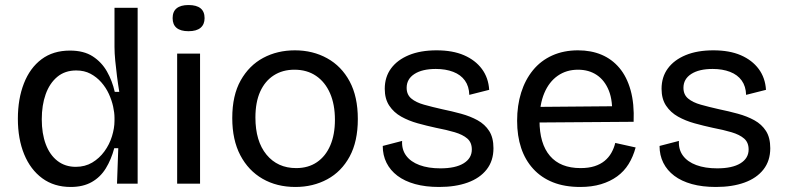

<svg xmlns="http://www.w3.org/2000/svg" viewBox="-20 -730 3123 763"><path d="M261 13Q195 13 148 -21.5Q101 -56 76 -117Q51 -178 51 -258Q51 -337 75 -398.5Q99 -460 145 -494.5Q191 -529 258 -529Q313 -529 348.5 -506Q384 -483 405 -446Q426 -409 436 -365H454Q449 -395 445 -426.5Q441 -458 438 -488.5Q435 -519 435 -544V-699H527V-254V0H445L450 -141H434Q422 -96 400.5 -61Q379 -26 344.5 -6.5Q310 13 261 13ZM281 -67Q318 -67 346.5 -84Q375 -101 395 -128.5Q415 -156 425 -188.5Q435 -221 435 -250V-262Q435 -282 429.5 -307Q424 -332 412.5 -357Q401 -382 382.5 -403Q364 -424 339.5 -437Q315 -450 283 -450Q238 -450 207.5 -424.5Q177 -399 161.5 -355.5Q146 -312 146 -256Q146 -199 162 -156.5Q178 -114 208.5 -90.5Q239 -67 281 -67Z M684 0V-517H775V0ZM729 -606Q698 -606 682 -619Q666 -632 666 -658Q666 -684 682 -697Q698 -710 729 -710Q761 -710 777 -697Q793 -684 793 -658Q793 -633 777 -619.5Q761 -606 729 -606Z M1154 13Q1080 13 1023.5 -19.5Q967 -52 935 -113Q903 -174 903 -261Q903 -351 936.5 -410.5Q970 -470 1026 -500Q1082 -530 1152 -530Q1223 -530 1280 -498.5Q1337 -467 1369.5 -406.5Q1402 -346 1402 -257Q1402 -168 1369.5 -108Q1337 -48 1280.5 -17.5Q1224 13 1154 13ZM1157 -62Q1205 -62 1239.5 -85.5Q1274 -109 1292.5 -152Q1311 -195 1311 -254Q1311 -315 1291.5 -359.5Q1272 -404 1236 -428.5Q1200 -453 1150 -453Q1103 -453 1068 -430.5Q1033 -408 1014 -366Q995 -324 995 -263Q995 -169 1039 -115.5Q1083 -62 1157 -62Z M1725 13Q1671 13 1629.5 1.5Q1588 -10 1559.5 -31.5Q1531 -53 1516 -83Q1501 -113 1501 -150L1578 -170Q1576 -136 1594 -111.5Q1612 -87 1647 -74Q1682 -61 1730 -61Q1790 -61 1822.5 -81Q1855 -101 1855 -136Q1855 -164 1837 -179.5Q1819 -195 1787 -204.5Q1755 -214 1713 -222Q1676 -230 1640 -240Q1604 -250 1574.5 -266.5Q1545 -283 1527 -310Q1509 -337 1509 -377Q1509 -424 1534 -458Q1559 -492 1605 -511Q1651 -530 1715 -530Q1779 -530 1824 -510.5Q1869 -491 1895 -456Q1921 -421 1924 -373L1845 -353Q1844 -387 1827.5 -410Q1811 -433 1781 -444.5Q1751 -456 1712 -456Q1658 -456 1627 -436Q1596 -416 1596 -381Q1596 -354 1614.5 -338.5Q1633 -323 1665 -314Q1697 -305 1737 -296Q1776 -288 1812.5 -278Q1849 -268 1878 -252Q1907 -236 1924 -209.5Q1941 -183 1941 -141Q1941 -91 1914 -56.5Q1887 -22 1838.5 -4.5Q1790 13 1725 13Z M2286 13Q2224 13 2177.5 -5.5Q2131 -24 2099 -59Q2067 -94 2051 -142Q2035 -190 2035 -250Q2035 -311 2051 -362Q2067 -413 2098 -451Q2129 -489 2174.5 -509.5Q2220 -530 2277 -530Q2329 -530 2370.5 -512.5Q2412 -495 2441.5 -460Q2471 -425 2486 -371.5Q2501 -318 2498 -246L2092 -243V-305L2442 -308L2412 -266Q2416 -329 2399.5 -370Q2383 -411 2351.5 -432Q2320 -453 2277 -453Q2231 -453 2196.5 -429Q2162 -405 2143 -360Q2124 -315 2124 -251Q2124 -159 2165.5 -110.5Q2207 -62 2287 -62Q2319 -62 2342.5 -69.5Q2366 -77 2382.5 -90.5Q2399 -104 2409.5 -122.5Q2420 -141 2425 -162L2506 -144Q2496 -107 2478 -78Q2460 -49 2432.5 -29Q2405 -9 2368.5 2Q2332 13 2286 13Z M2825 13Q2771 13 2729.5 1.5Q2688 -10 2659.5 -31.5Q2631 -53 2616 -83Q2601 -113 2601 -150L2678 -170Q2676 -136 2694 -111.5Q2712 -87 2747 -74Q2782 -61 2830 -61Q2890 -61 2922.5 -81Q2955 -101 2955 -136Q2955 -164 2937 -179.5Q2919 -195 2887 -204.5Q2855 -214 2813 -222Q2776 -230 2740 -240Q2704 -250 2674.5 -266.5Q2645 -283 2627 -310Q2609 -337 2609 -377Q2609 -424 2634 -458Q2659 -492 2705 -511Q2751 -530 2815 -530Q2879 -530 2924 -510.5Q2969 -491 2995 -456Q3021 -421 3024 -373L2945 -353Q2944 -387 2927.5 -410Q2911 -433 2881 -444.5Q2851 -456 2812 -456Q2758 -456 2727 -436Q2696 -416 2696 -381Q2696 -354 2714.5 -338.5Q2733 -323 2765 -314Q2797 -305 2837 -296Q2876 -288 2912.5 -278Q2949 -268 2978 -252Q3007 -236 3024 -209.5Q3041 -183 3041 -141Q3041 -91 3014 -56.5Q2987 -22 2938.5 -4.5Q2890 13 2825 13Z"/></svg>

Font: Bricolage Grotesque 17pt
Style: Regular
Weight: 400
Version: Version 1.001;gftools[0.9.33.dev8+g029e19f]